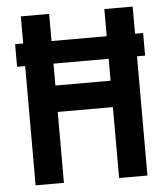

<svg xmlns="http://www.w3.org/2000/svg" viewBox="-51 -739 688 785"><g transform="rotate(-5 293.0 -346.5)"><path d="M63.5 0V-489.3H30.3V-582H63.5V-693.4H179.7V-582H406.2V-693.4H522.5V-582H555.7V-489.3H522.5V0H406.2V-291H179.7V0ZM179.7 -399.4H406.2V-489.3H179.7Z"/></g></svg>

Font: Caskaydia Cove SemiBold
Style: Regular
Weight: 600
Monospace: yes
Designer: Aaron Bell
Foundry: Saja Typeworks
Version: Version 4.300; ttfautohint (v1.8.3)